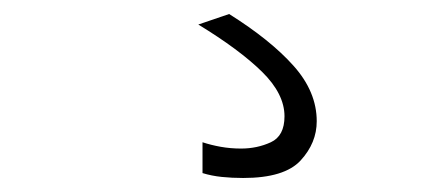

<svg xmlns="http://www.w3.org/2000/svg" viewBox="-20 -35 640 274"><path d="M327 219Q311 219 296.5 217.5Q282 216 269 212V168Q281 172 295 174.5Q309 177 324 177Q347 177 366.5 168Q386 159 386 131Q386 99 354 67.5Q322 36 263 0L307 -15Q366 22 399 59Q432 96 432 138Q432 169 409 194Q386 219 327 219Z"/></svg>

Font: M PLUS Code Latin 60 Light
Style: Regular
Weight: 300
Width: 7
Monospace: yes
Designer: Coji Morishita
Foundry: UNDERFOREST DESIGN
Version: Version 1.005; ttfautohint (v1.8.3)